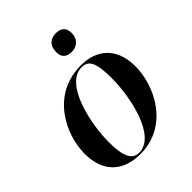

<svg xmlns="http://www.w3.org/2000/svg" viewBox="-214 -883 1017 1017"><g transform="rotate(-45 294.0 -375.0)"><path d="M369 -630C404 -630 439 -651 439 -703C439 -746 411 -760 379 -760C340 -760 309 -739 309 -686C309 -646 334 -630 369 -630ZM242 10C456 10 553 -194 553 -337C553 -485 463 -546 352 -546C135 -546 35 -348 35 -199C35 -59 119 10 242 10ZM244 0C194 0 169 -42 169 -154C169 -298 224 -536 347 -536C399 -536 420 -500 420 -383C420 -233 367 0 244 0Z"/></g></svg>

Font: Noto Serif Display SemiBold
Style: Italic
Weight: 600
Italic angle: -12°
Designer: Monotype Design Team
Foundry: Monotype Imaging Inc.
Version: Version 2.009